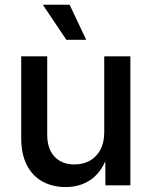

<svg xmlns="http://www.w3.org/2000/svg" viewBox="-20 -776 635 804"><path d="M254.9 7.3Q200.2 7.3 158 -15.9Q115.7 -39.1 92.3 -85Q68.8 -130.9 68.8 -198.2V-540H177.7V-211.9Q177.7 -152.8 208.3 -120.1Q238.8 -87.4 291.5 -87.4Q327.6 -87.4 355.7 -102.8Q383.8 -118.2 400.1 -148.4Q416.5 -178.7 416.5 -222.2V-540H525.9V0H421.4L420.9 -132.8H433.6Q409.7 -60.1 364 -26.4Q318.4 7.3 254.9 7.3ZM257.8 -609.4 159.2 -756.3H271.5L340.8 -609.4Z"/></svg>

Font: V-Inter
Style: Medium-500
Weight: 500
Designer: Rasmus Andersson
Foundry: rsms
Version: Version 4.000;git-4146feb